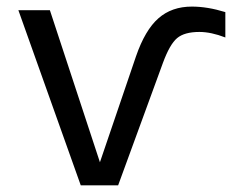

<svg xmlns="http://www.w3.org/2000/svg" viewBox="-20 -555 723 577"><path d="M657.2 -442.4Q614.3 -459 579.1 -459Q534.2 -459 512.2 -440.4Q490.2 -421.9 469.7 -366.2L335 2H222.7L35.2 -524.4H129.9L280.3 -67.4L388.7 -385.7Q416 -464.8 456.1 -500Q496.1 -535.2 556.6 -535.2Q603.5 -535.2 657.2 -518.6Z"/></svg>

Font: Nasu
Style: Regular
Weight: 400
Designer: Ryoko NISHIZUKA (kana &amp; ideographs); Paul D. Hunt (Latin, Greek &amp; Cyrillic); Wenlong ZHANG (bopomofo); Sandoll C
Version: Version 2014.1215